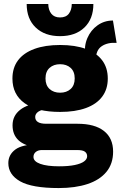

<svg xmlns="http://www.w3.org/2000/svg" viewBox="-20 -738 611 973"><path d="M552.4 -634 571 -520.8Q525 -523.8 495.3 -503.7Q465.6 -483.6 466 -436L411.8 -456.4Q405.4 -504.6 422.7 -544.9Q440 -585.2 474.3 -609.6Q508.6 -634 552.4 -634ZM373.4 -110.8Q460 -110.8 506.6 -74.4Q553.2 -38 553.2 30.4Q553.2 92 519.2 133.1Q485.2 174.2 423.5 194.6Q361.8 215 277.6 215Q142.2 215 82.2 181Q22.2 147 22.2 88.6Q22.2 46.2 57.7 19.8Q93.2 -6.6 175.4 -7L164.8 9.2Q103.8 0.8 73.7 -27.3Q43.6 -55.4 43.6 -103Q43.6 -151.2 81.9 -181.3Q120.2 -211.4 182.6 -214.2L229.2 -185.4Q190.4 -183.4 174.4 -172.3Q158.4 -161.2 158.4 -145.4Q158.4 -128.2 172.3 -119.5Q186.2 -110.8 214.2 -110.8ZM279 104.8Q327.4 104.8 358.9 98.2Q390.4 91.6 406 80.1Q421.6 68.6 421.6 53.8Q421.6 39.4 410.6 30.9Q399.6 22.4 370.6 22.4H192Q173.2 22.4 161.4 32Q149.6 41.6 149.6 57.4Q149.6 80 184 92.4Q218.4 104.8 279 104.8ZM284.6 -510Q361.4 -510 415.4 -490Q469.4 -470 497.8 -432.3Q526.2 -394.6 526.2 -339.8Q526.2 -286 497.8 -248.1Q469.4 -210.2 415.4 -190.5Q361.4 -170.8 284.6 -170.8Q166.4 -170.8 104.7 -215Q43 -259.2 43 -339.8Q43 -394.6 71.4 -432.3Q99.8 -470 154.1 -490Q208.4 -510 284.6 -510ZM284.6 -412.6Q251.8 -412.6 231.2 -394Q210.6 -375.4 210.6 -340.4Q210.6 -305.8 231.2 -287Q251.8 -268.2 284.6 -268.2Q317.4 -268.2 338 -287Q358.6 -305.8 358.6 -340.4Q358.6 -375.4 338 -394Q317.4 -412.6 284.6 -412.6ZM453.2 -717.8Q453.2 -642.2 407.7 -598.5Q362.2 -554.8 284.2 -554.8Q206.8 -554.8 161 -598.5Q115.2 -642.2 115.2 -717.8H224.6Q225 -687.6 240 -668.6Q255 -649.6 284.2 -649.6Q314.4 -649.6 328.9 -668.6Q343.4 -687.6 343.8 -717.8Z"/></svg>

Font: Work Sans
Style: Regular
Weight: 400
Designer: Wei Huang
Foundry: Wei Huang
Version: Version 2.006; ttfautohint (v1.8.1.43-b0c9)